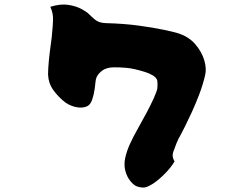

<svg xmlns="http://www.w3.org/2000/svg" viewBox="-20 -791 1040 847"><path d="M370 -731Q382 -719 399 -704.5Q416 -690 446 -689Q526 -687 592 -678Q658 -669 702.5 -659.5Q747 -650 760 -646Q811 -631 840.5 -597Q870 -563 881 -525.5Q892 -488 885 -460Q876 -420 860 -377.5Q844 -335 826.5 -297Q809 -259 795.5 -232Q782 -205 777 -196Q767 -180 758 -157.5Q749 -135 744 -120Q740 -106 743 -95.5Q746 -85 750 -79Q735 -53 708.5 -26Q682 1 657 18Q632 34 618 36Q604 38 583 31Q569 25 554.5 7Q540 -11 533 -37Q526 -63 532 -93Q538 -121 551.5 -152Q565 -183 590 -227Q607 -257 626 -292.5Q645 -328 658.5 -358Q672 -388 674 -401Q676 -420 674 -434Q672 -448 653 -459Q640 -467 618 -474Q596 -481 573.5 -486Q551 -491 534 -492Q510 -494 486 -494Q462 -494 447 -488Q432 -483 418 -468Q404 -453 402 -435Q401 -423 397.5 -398Q394 -373 386.5 -351Q379 -329 364 -322Q342 -312 311 -319.5Q280 -327 256 -349Q231 -371 212.5 -397.5Q194 -424 192 -462Q192 -487 195.5 -523.5Q199 -560 204 -594.5Q209 -629 210 -647Q213 -674 214 -703.5Q215 -733 202 -761Q247 -775 281.5 -769.5Q316 -764 339 -751.5Q362 -739 370 -731Z"/></svg>

Font: Potta One
Style: Regular
Weight: 400
Designer: 108,108go
Foundry: Font Zone 108
Version: Version 1.000